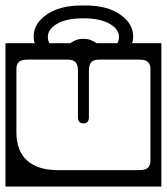

<svg xmlns="http://www.w3.org/2000/svg" viewBox="-40 -662 610 702"><path d="M272 -642Q351.5 -642 399.2 -609Q447 -576 447 -528Q447 -515 443 -504H550V20H-20V-504H87Q83 -515 83 -528Q83 -576 131 -609Q179 -642 259 -642ZM135 -527Q135 -513 141 -504H216.5Q225.5 -510 237 -515Q248.5 -520 265 -520Q281.5 -520 293 -515Q304.5 -510 313.5 -504H389Q395 -513 395 -527Q395 -555.5 360.5 -575.2Q326 -595 265 -595Q203 -595 169 -575.2Q135 -555.5 135 -527ZM61 -444Q37 -444 28.5 -434.8Q20 -425.5 20 -411V-179Q20 -109.5 59.5 -74.8Q99 -40 171 -40H469Q493 -40 501.5 -49.5Q510 -59 510 -73V-411Q510 -425.5 501.5 -434.8Q493 -444 469 -444H322Q302.5 -444 293.8 -434.8Q285 -425.5 285 -403V-233Q285 -211 265 -211Q245 -211 245 -233V-403Q245 -425.5 236 -434.8Q227 -444 208 -444Z"/></svg>

Font: Honk Rounded
Style: Regular
Weight: 400
Designer: Noopur Datye & Yesha Goshar
Foundry: Ek Type
Version: Version 1.000